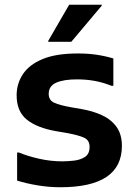

<svg xmlns="http://www.w3.org/2000/svg" viewBox="-20 -780 567 808"><path d="M52 -138H60Q96 -123 144.5 -112Q193 -101 242 -101Q264 -101 291 -104Q318 -107 337.5 -119.5Q357 -132 357 -162Q357 -190 334 -200.5Q311 -211 263 -220L216 -228Q136 -242 93 -276.5Q50 -311 50 -379Q50 -428 76.5 -468Q103 -508 159.5 -531.5Q216 -555 308 -555Q351 -555 387.5 -549.5Q424 -544 457 -534V-419H449Q411 -434 376 -440Q341 -446 304 -446Q248 -446 216.5 -432Q185 -418 185 -385Q185 -358 208.5 -347.5Q232 -337 277 -329L323 -321Q370 -313 408.5 -295.5Q447 -278 470 -246.5Q493 -215 493 -166Q493 8 234 8Q186 8 138 0Q90 -8 52 -20ZM183 -604V-608L271 -760H408V-756L280 -604Z"/></svg>

Font: Kufam SemiBold
Style: Regular
Weight: 600
Designer: Wael Morcos, Artur Schmal
Foundry: Original Type
Version: Version 1.300; ttfautohint (v1.8.3)